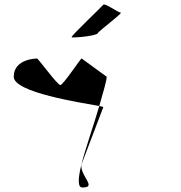

<svg xmlns="http://www.w3.org/2000/svg" viewBox="-20 -798 806 853"><path d="M41 -457C41 -387 339 -342 421 -327C439 -390 454 -440 454 -457L343 -538C343 -546 261 -420 248 -420C235 -420 144 -546 144 -538C144 -538 41 -538 41 -457ZM298 -633C297 -628 408 -638 414 -650C420 -662 529 -742 516 -742C504 -742 444 -788 438 -776C430 -766 298 -641 298 -633ZM341 -65C327 -6 324 35 346 35C412 35 339 -12 341 -65ZM341 -65 439 -322C439 -323 432 -325 421 -327C397 -244 360 -140 341 -65ZM341 -65Z"/></svg>

Font: Ampere
Style: Ext
Weight: 400
Version: Version 1